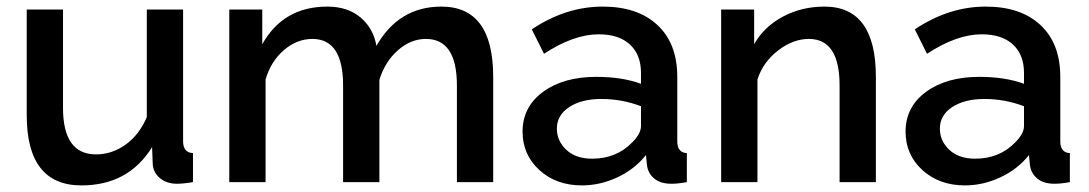

<svg xmlns="http://www.w3.org/2000/svg" viewBox="-20 -552 3301 582"><path d="M61 -203V-523H171V-225Q171 -84 271 -84Q319 -84 360.5 -113.5Q402 -143 425 -197V-523H535V-124Q535 -89 565 -88V0Q536 5 516 5Q486 5 465.5 -11.5Q445 -28 443 -54L441 -106Q369 10 227 10Q61 10 61 -203Z M1475 0H1365V-293Q1365 -434 1271 -434Q1225 -434 1186 -399.5Q1147 -365 1130 -310V0H1020V-293Q1020 -434 927 -434Q880 -434 840.5 -400Q801 -366 785 -311V0H675V-523H775V-418Q839 -532 972 -532Q1034 -532 1073 -499Q1112 -466 1121 -413Q1189 -532 1318 -532Q1475 -532 1475 -319Z M1564 -153Q1564 -228 1626 -273.5Q1688 -319 1787 -319Q1866 -319 1923 -298V-331Q1923 -386 1889.5 -417Q1856 -448 1795 -448Q1719 -448 1629 -389L1592 -463Q1695 -532 1807 -532Q1913 -532 1973 -476Q2033 -420 2033 -319V-124Q2033 -89 2062 -88V0Q2036 5 2015 5Q1982 5 1963 -11Q1944 -27 1941 -52L1938 -82Q1904 -39 1851.5 -14.5Q1799 10 1744 10Q1666 10 1615 -36.5Q1564 -83 1564 -153ZM1897 -121Q1923 -147 1923 -170V-230Q1865 -252 1803 -252Q1743 -252 1705.5 -227.5Q1668 -203 1668 -162Q1668 -125 1696.5 -98Q1725 -71 1775 -71Q1849 -71 1897 -121Z M2635 0H2525V-293Q2525 -434 2432 -434Q2384 -434 2338.5 -399Q2293 -364 2276 -311V0H2166V-523H2266V-418Q2296 -471 2353 -501.5Q2410 -532 2479 -532Q2635 -532 2635 -319Z M2725 -153Q2725 -228 2787 -273.5Q2849 -319 2948 -319Q3027 -319 3084 -298V-331Q3084 -386 3050.5 -417Q3017 -448 2956 -448Q2880 -448 2790 -389L2753 -463Q2856 -532 2968 -532Q3074 -532 3134 -476Q3194 -420 3194 -319V-124Q3194 -89 3223 -88V0Q3197 5 3176 5Q3143 5 3124 -11Q3105 -27 3102 -52L3099 -82Q3065 -39 3012.5 -14.5Q2960 10 2905 10Q2827 10 2776 -36.5Q2725 -83 2725 -153ZM3058 -121Q3084 -147 3084 -170V-230Q3026 -252 2964 -252Q2904 -252 2866.5 -227.5Q2829 -203 2829 -162Q2829 -125 2857.5 -98Q2886 -71 2936 -71Q3010 -71 3058 -121Z"/></svg>

Font: Raleway-v4020 SemiBold
Style: Regular
Weight: 600
Designer: Matt McInerney, Pablo Impallari, Rodrigo Fuenzalida
Foundry: Matt McInerney, Pablo Impallari, Rodrigo Fuenzalida
Version: Version 4.020;PS 004.020;hotconv 1.0.88;makeotf.lib2.5.64775